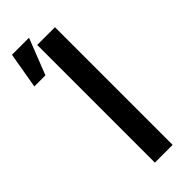

<svg xmlns="http://www.w3.org/2000/svg" viewBox="-254 -807 839 839"><g transform="rotate(-45 166.0 -387.5)"><path d="M251.4 -727.3V0H141.7V-727.3ZM4.6 -608 33.4 -774.9H138.8L73.2 -608Z"/></g></svg>

Font: Inter Zeller Medium
Style: Regular
Weight: 500
Designer: Rasmus Andersson; Joe Bland
Foundry: zeller
Version: Version 3.015;git-dec3a8cb1